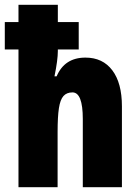

<svg xmlns="http://www.w3.org/2000/svg" viewBox="-27 -780 577 800"><path d="M214 -688H301V-574H214V-567Q214 -530 200 -462H209Q242 -540 329 -540Q401 -540 441 -487Q481 -434 481 -337V0H318V-284Q318 -395 275 -395Q251 -395 237.5 -380Q224 -365 218.5 -329.5Q213 -294 213 -230V0H50V-574H-7V-688H50V-760H214Z"/></svg>

Font: Noto Sans UI CondBlack
Style: Regular
Weight: 900
Width: 3
Designer: Monotype Design Team
Foundry: Monotype Imaging Inc.
Version: Version 1.001